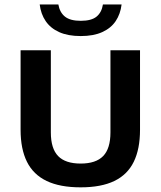

<svg xmlns="http://www.w3.org/2000/svg" viewBox="-20 -816 706 844"><path d="M334.5 7.5Q243.5 7.5 185 -20.5Q126.5 -48.5 98.5 -104.8Q70.5 -161 70.5 -245.5V-595H203.5V-234Q203.5 -163 235.5 -130Q267.5 -97 334.5 -97Q401.5 -97 433.5 -130Q465.5 -163 465.5 -234V-595H595.5V-245.5Q595.5 -161 568 -104.8Q540.5 -48.5 482.8 -20.5Q425 7.5 334.5 7.5ZM335 -657.5Q278.5 -657.5 240.2 -674.8Q202 -692 180.8 -723.2Q159.5 -754.5 154.5 -796.5H236.5Q242.5 -761.5 265.5 -743Q288.5 -724.5 335 -724.5Q382 -724.5 404.5 -743Q427 -761.5 432.5 -796.5H514.5Q509.5 -754.5 488.5 -723.2Q467.5 -692 429.2 -674.8Q391 -657.5 335 -657.5Z"/></svg>

Font: Encode Sans SC Condensed Thin SemiBold
Style: Regular
Weight: 600
Version: Version 3.002